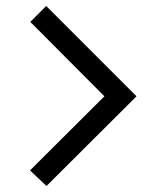

<svg xmlns="http://www.w3.org/2000/svg" viewBox="-20 -603 555 640"><path d="M435 -282 135 17 80 -35 328 -282 81 -530 134 -583Z"/></svg>

Font: Trochut
Style: Bold
Weight: 700
Designer: Andreu Balius
Foundry: Andreu Balius
Version: Version 1.001